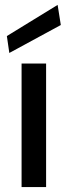

<svg xmlns="http://www.w3.org/2000/svg" viewBox="-20 -763 277 783"><path d="M68 0V-504H168V0ZM18 -547 8 -616 215 -743 228 -661Z"/></svg>

Font: DM Sans Medium
Style: Regular
Weight: 500
Designer: Colophon Foundry, Jonny Pinhorn
Foundry: Colophon Foundry
Version: Version 4.004; ttfautohint (v1.8.4.7-5d5b)